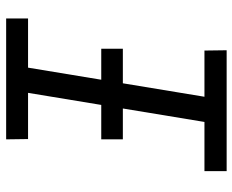

<svg xmlns="http://www.w3.org/2000/svg" viewBox="-88 -688 775 640"><g transform="rotate(-90 300.0 -367.5)"><path d="M50 0V-74H214L311 -662H157L156 -735H559V-662H395L298 -74H452L453 0ZM458 -346H156V-418H458Z"/></g></svg>

Font: Iosevka Plex Etoile
Style: Italic
Weight: 400
Italic angle: -9°
Designer: Belleve Invis
Foundry: Belleve Invis
Version: Version 25.1.1; ttfautohint (v1.8.4)